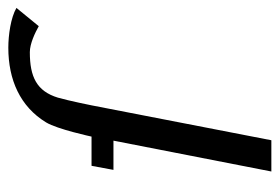

<svg xmlns="http://www.w3.org/2000/svg" viewBox="-128 -560 688 473"><g transform="rotate(-90 216.5 -324.0)"><path d="M30 0H107L193 -443C193 -443 204 -498 212 -526C228 -578 263 -595 324 -595C345 -595 372 -582 388 -573L433 -628C409 -642 366 -648 335 -648C256 -648 190 -619 151 -555C134 -527 116 -443 116 -443H44L34 -389H106Z"/></g></svg>

Font: KpSans
Style: Italic
Weight: 400
Italic angle: -11°
Version: Version 0.66